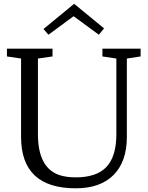

<svg xmlns="http://www.w3.org/2000/svg" viewBox="-20 -997 790 1028"><path d="M385.3 11.2Q92.8 11.2 92.8 -264.2V-683.6L17.1 -694.8V-736.3H261.2V-694.8L183.1 -683.6V-278.8Q183.1 -98.6 297.9 -59.6Q334.5 -47.4 386.5 -47.4Q438.5 -47.4 480 -60.5Q521.5 -73.7 548.8 -102.1Q603 -158.2 603 -278.8V-683.6L528.3 -694.8V-736.3H732.9V-694.8L659.2 -683.6V-264.2Q659.2 -132.3 588.4 -60.5Q517.6 11.2 385.3 11.2ZM377 -976.6 537.1 -845.2 509.3 -811 374 -910.2 239.3 -811 212.9 -841.8Z"/></svg>

Font: Habibi
Style: Regular
Weight: 400
Designer: Magnus Gaarde
Foundry: Magnus Gaarde
Version: Version 1.001